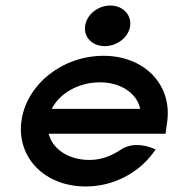

<svg xmlns="http://www.w3.org/2000/svg" viewBox="-20 -664 627 695"><path d="M359.2 -497C404.2 -497 445.5 -529 451.1 -570C456.6 -611 424.1 -644 379.1 -644C334.1 -644 293.6 -611 288.1 -570C282.5 -529 314.2 -497 359.2 -497ZM579.3 -180 585.3 -224C603.1 -356 504.5 -462 354.5 -462C204.5 -462 75.3 -357 57.6 -226C39.8 -95 140.5 11 290.5 11C389.5 11 480 -37 533.9 -110L543.6 -123L531.3 -128C530.3 -128 467.2 -157 415.4 -121C382.4 -99 344.5 -85 303.5 -85C228.5 -85 169.8 -124 156.3 -180ZM167.5 -270C195.1 -326 264.5 -366 341.5 -366C417.5 -366 476.1 -326 487.5 -270Z"/></svg>

Font: Charger
Style: ExBdIt
Weight: 400
Designer: Jasper
Foundry: Cannot Into Space Fonts
Version: Version 0.99